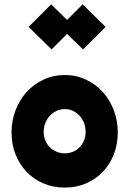

<svg xmlns="http://www.w3.org/2000/svg" viewBox="-20 -849 602 878"><path d="M357.9 -829.1 462.9 -726.1 359.9 -623 286.6 -693.8 215.8 -623 110.8 -726.1 213.9 -829.1 286.6 -757.8ZM276.9 8.8Q223.1 8.8 178.2 -10.5Q133.3 -29.8 101.1 -63.7Q68.8 -97.7 50.8 -143.8Q32.7 -189.9 32.7 -243.2Q32.7 -296.4 50.8 -344Q68.8 -391.6 101.1 -427.5Q133.3 -463.4 178.2 -484.6Q223.1 -505.9 276.9 -505.9Q329.6 -505.9 374 -484.6Q418.5 -463.4 450.7 -427.5Q482.9 -391.6 500.7 -344Q518.6 -296.4 518.6 -243.2Q518.6 -189.9 500.7 -143.8Q482.9 -97.7 450.7 -63.7Q418.5 -29.8 374 -10.5Q329.6 8.8 276.9 8.8ZM276.9 -147.9Q297.4 -147.9 314.7 -155.5Q332 -163.1 344.7 -176.3Q357.4 -189.5 364.5 -207.5Q371.6 -225.6 371.6 -246.1Q371.6 -267.1 364.5 -285.9Q357.4 -304.7 344.7 -318.8Q332 -333 314.7 -341.6Q297.4 -350.1 276.9 -350.1Q255.9 -350.1 238 -341.6Q220.2 -333 207.3 -318.8Q194.3 -304.7 187 -285.9Q179.7 -267.1 179.7 -246.1Q179.7 -225.6 187 -207.5Q194.3 -189.5 207.3 -176.3Q220.2 -163.1 238 -155.5Q255.9 -147.9 276.9 -147.9Z"/></svg>

Font: DimaExpo
Style: Bold
Weight: 700
Width: 6
Designer: R.Balvardi
Foundry: Dima Software Group
Version: Version 1.00;June 11, 2019;FontCreator 11.5.0.2427 64-bit